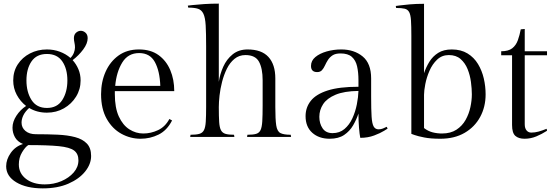

<svg xmlns="http://www.w3.org/2000/svg" viewBox="-20 -756 3060 1060"><path d="M425 -312Q425 -263 400 -222.5Q375 -182 333 -158Q291 -134 239 -134Q184 -134 141 -160Q119 -140 109 -119.5Q99 -99 99 -79Q99 -51 120.5 -33Q142 -15 178 -15Q242 -15 297.5 -12.5Q353 -10 394.5 1Q436 12 459.5 36.5Q483 61 483 105Q483 150 450 191Q417 232 357.5 258Q298 284 216 284Q126 284 70 250.5Q14 217 14 162Q14 124 39.5 88Q65 52 107 39Q76 26 62.5 1.5Q49 -23 49 -51Q49 -84 70.5 -117Q92 -150 124 -171Q92 -196 72.5 -232.5Q53 -269 53 -312Q53 -362 78 -400.5Q103 -439 145.5 -461Q188 -483 239 -483Q277 -483 310.5 -470.5Q344 -458 369 -436Q382 -449 388 -465Q394 -481 394 -494Q394 -507 391 -520.5Q388 -534 388 -545Q388 -565 400 -575.5Q412 -586 426 -586Q440 -586 452 -575.5Q464 -565 464 -545Q464 -516 439.5 -483Q415 -450 381 -424Q401 -402 413 -373.5Q425 -345 425 -312ZM239 -160Q296 -160 324 -204Q352 -248 352 -312Q352 -376 324 -417Q296 -458 239 -458Q182 -458 154 -417Q126 -376 126 -312Q126 -248 154 -204Q182 -160 239 -160ZM136 45Q120 55 102 84.5Q84 114 84 152Q84 201 123.5 231.5Q163 262 227 262Q277 262 319 244Q361 226 387 196Q413 166 413 129Q413 93 389 75Q365 57 305 51Q245 45 136 45Z M942 -253H614V-236Q614 -161 636 -113Q658 -65 694 -42Q730 -19 771 -19Q813 -19 852.5 -37.5Q892 -56 915 -99L930 -91Q902 -36 855.5 -13Q809 10 756 10Q700 10 650 -17.5Q600 -45 569 -100Q538 -155 538 -236Q538 -304 563 -360Q588 -416 634.5 -449.5Q681 -483 747 -483Q812 -483 855 -452Q898 -421 920 -369Q942 -317 942 -253ZM748 -463Q687 -463 655 -411Q623 -359 616 -282H865Q862 -364 835 -413.5Q808 -463 748 -463Z M1188 -736V-304Q1194 -346 1212.5 -387.5Q1231 -429 1264.5 -456Q1298 -483 1347 -483Q1424 -483 1462 -441.5Q1500 -400 1500 -323V-165Q1500 -97 1505 -64Q1510 -31 1528 -21.5Q1546 -12 1585 -12L1587 0H1344L1346 -12Q1377 -12 1394 -17Q1411 -22 1418.5 -38Q1426 -54 1428 -86.5Q1430 -119 1430 -174V-313Q1430 -378 1410 -415Q1390 -452 1335 -452Q1300 -452 1274.5 -431Q1249 -410 1232.5 -376.5Q1216 -343 1206 -304Q1196 -265 1192 -228.5Q1188 -192 1188 -165Q1188 -113 1190 -82.5Q1192 -52 1200 -37Q1208 -22 1225 -17Q1242 -12 1272 -12L1274 0H1030L1032 -12Q1063 -12 1080.5 -17Q1098 -22 1106 -37.5Q1114 -53 1116 -84Q1118 -115 1118 -167V-500Q1118 -573 1115.5 -616Q1113 -659 1103 -680Q1093 -701 1073.5 -707.5Q1054 -714 1019 -714L1017 -725Q1017 -725 1042.5 -728Q1068 -731 1107 -733.5Q1146 -736 1188 -736Z M2029 -323V-222Q2029 -151 2031.5 -112Q2034 -73 2043 -57.5Q2052 -42 2070 -42Q2083 -42 2094 -46.5Q2105 -51 2115 -56L2120 -46Q2120 -46 2100 -33.5Q2080 -21 2045.5 -8Q2011 5 1969 5Q1965 -14 1962 -51Q1959 -88 1959 -129Q1948 -96 1929.5 -64Q1911 -32 1880 -11Q1849 10 1800 10Q1741 10 1704 -23Q1667 -56 1667 -115Q1667 -163 1696 -199.5Q1725 -236 1789 -256.5Q1853 -277 1959 -277V-313Q1959 -356 1951.5 -389.5Q1944 -423 1922.5 -442Q1901 -461 1860 -461Q1832 -461 1816 -450.5Q1800 -440 1790.5 -425Q1781 -410 1774 -394.5Q1767 -379 1757.5 -368.5Q1748 -358 1731 -358Q1697 -358 1697 -392Q1697 -421 1721 -441Q1745 -461 1783.5 -472Q1822 -483 1864 -483Q1935 -483 1982 -444.5Q2029 -406 2029 -323ZM1816 -21Q1855 -21 1882 -44Q1909 -67 1925.5 -103Q1942 -139 1950 -179.5Q1958 -220 1959 -254Q1880 -253 1832.5 -233Q1785 -213 1764 -181Q1743 -149 1743 -111Q1743 -74 1761 -47.5Q1779 -21 1816 -21Z M2474 -483Q2525 -483 2561 -461Q2597 -439 2619 -402.5Q2641 -366 2651 -322.5Q2661 -279 2661 -235Q2661 -166 2631 -110.5Q2601 -55 2545 -22.5Q2489 10 2411 10Q2358 10 2322.5 3Q2287 -4 2269 -10.5Q2251 -17 2251 -17V-558Q2251 -612 2249 -643Q2247 -674 2239 -689Q2231 -704 2214 -708Q2197 -712 2167 -712L2165 -723Q2165 -723 2186.5 -726Q2208 -729 2243.5 -732Q2279 -735 2321 -735V-352Q2332 -385 2350.5 -415Q2369 -445 2399 -464Q2429 -483 2474 -483ZM2420 -19Q2468 -19 2500 -40Q2532 -61 2550.5 -94Q2569 -127 2577 -164.5Q2585 -202 2585 -235Q2585 -266 2580 -303.5Q2575 -341 2561.5 -374.5Q2548 -408 2523 -430Q2498 -452 2458 -452Q2420 -452 2393.5 -427Q2367 -402 2351 -365Q2335 -328 2328 -291.5Q2321 -255 2321 -233V-49Q2343 -32 2368 -25.5Q2393 -19 2420 -19Z M2877 -596V-473H3000V-451H2877V-70Q2877 -48 2887 -36Q2897 -24 2913 -24Q2933 -24 2953 -29.5Q2973 -35 2998 -45L3000 -34Q2972 -16 2941 -3Q2910 10 2876 10Q2843 10 2825 -6Q2807 -22 2807 -66V-451H2747V-473Q2787 -473 2808 -489.5Q2829 -506 2839 -534Q2849 -562 2855 -594Z"/></svg>

Font: Gilda Display
Style: Regular
Weight: 400
Designer: Eduardo Rodriguez Tunni
Foundry: Eduardo Rodriguez Tunni
Version: Version 1.002; ttfautohint (v1.8.4.7-5d5b);gftools[0.9.22]